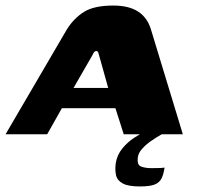

<svg xmlns="http://www.w3.org/2000/svg" viewBox="-51 -484 714 692"><path d="M-31 0 190 -378Q215 -418 251.5 -441Q288 -464 357 -464Q413 -464 446.5 -442.5Q480 -421 493 -378L608 0H395L365 -94H172L119 0ZM214 -167H339L306 -285Q305 -290 303 -295Q301 -300 296 -300Q291 -300 287.5 -295Q284 -290 282 -285ZM453 188Q412 188 392 177.5Q372 167 367.5 148.5Q363 130 366 105Q371 74 390 51Q409 28 432 13Q455 -2 472 -10H553Q544 -7 527.5 2.5Q511 12 493 24.5Q475 37 461.5 52Q448 67 446 82Q442 110 457 116Q472 122 495 122Q518 122 527 121.5Q536 121 538 120.5Q540 120 542 120Q539 143 531.5 158.5Q524 174 506.5 181Q489 188 453 188Z"/></svg>

Font: Genos Thin ExtraBold
Style: Italic
Weight: 800
Italic angle: -8°
Version: Version 1.010